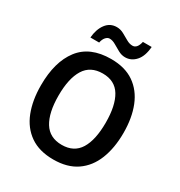

<svg xmlns="http://www.w3.org/2000/svg" viewBox="-212 -1062 1137 1216"><g transform="rotate(30 356.5 -454.5)"><path d="M659 -358Q659 -248 626 -165Q593 -82 526 -36Q459 10 357 10Q254 10 187 -36.5Q120 -83 87.5 -166Q55 -249 55 -359Q55 -530 129.5 -627.5Q204 -725 358 -725Q460 -725 526.5 -679Q593 -633 626 -550.5Q659 -468 659 -358ZM184 -358Q184 -233 226 -165Q268 -97 357 -97Q446 -97 487.5 -164.5Q529 -232 529 -358Q529 -483 488 -551Q447 -619 358 -619Q268 -619 226 -551Q184 -483 184 -358ZM175 -777Q180 -839 209.5 -878.5Q239 -918 288 -918Q315 -918 339.5 -904.5Q364 -891 386.5 -878Q409 -865 431 -865Q465 -865 477 -919H541Q536 -850 504 -814Q472 -778 427 -778Q401 -778 376.5 -791.5Q352 -805 329 -818.5Q306 -832 285 -832Q270 -832 257 -817.5Q244 -803 239 -777Z"/></g></svg>

Font: Noto Sans Tamil SemiCondensed SemiBold
Style: Regular
Weight: 600
Width: 4
Designer: Jelle Bosma - Monotype Design Team
Foundry: Monotype Imaging Inc.
Version: Version 2.004; ttfautohint (v1.8.4.7-5d5b)